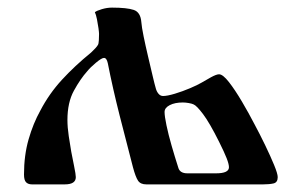

<svg xmlns="http://www.w3.org/2000/svg" viewBox="-20 -484 763 504"><path d="M43 -26Q43 -76 55 -118Q67 -160 86 -194Q109 -238 142.5 -274.5Q176 -311 219 -346Q233 -359 237 -366Q239 -369 239.5 -378.5Q240 -388 240 -395Q240 -399 238.5 -410Q237 -421 234.5 -433.5Q232 -446 229 -452Q234 -456 247.5 -460Q261 -464 274 -464Q313 -464 331 -458Q349 -452 351 -426Q352 -413 357 -388.5Q362 -364 368.5 -336.5Q375 -309 380.5 -285.5Q386 -262 389 -252Q391 -244 396 -238Q401 -232 408 -232Q419 -232 439 -238Q459 -244 479 -252.5Q499 -261 509 -267Q519 -273 533.5 -281Q548 -289 555 -289Q565 -289 581 -268.5Q597 -248 615 -217.5Q633 -187 648 -158Q662 -132 676 -103Q690 -74 699.5 -51Q709 -28 709 -19Q709 -5 698 -2.5Q687 0 671 0H364Q349 0 342.5 -9.5Q336 -19 329 -45Q312 -110 294 -181Q276 -252 263 -318Q260 -332 253 -332Q247 -332 232 -319.5Q217 -307 209 -297Q191 -277 174 -246Q157 -215 157 -169Q157 -150 160.5 -126.5Q164 -103 167 -86Q170 -70 174.5 -48Q179 -26 179 -19Q179 0 150 0H64Q54 0 48.5 -5.5Q43 -11 43 -26ZM412 -190Q412 -179 417 -155Q422 -131 430.5 -101.5Q439 -72 448 -44Q452 -29 472 -29H547Q581 -29 581 -45Q581 -53 575 -68.5Q569 -84 555 -112Q530 -162 513 -184.5Q496 -207 488 -210Q484 -212 475.5 -213.5Q467 -215 460 -215Q439 -215 425.5 -208Q412 -201 412 -190Z"/></svg>

Font: Monomakh
Style: Regular
Weight: 400
Version: Version 1.200; ttfautohint (v1.8.4.7-5d5b)